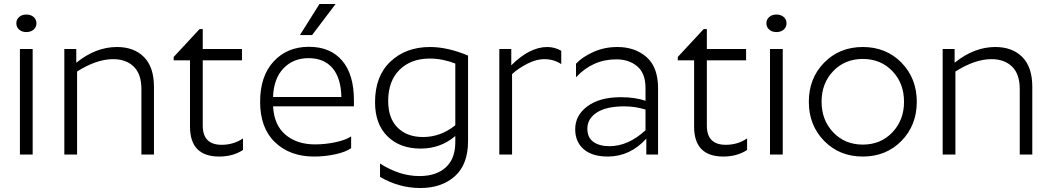

<svg xmlns="http://www.w3.org/2000/svg" viewBox="-20 -776 5278 964"><path d="M80 -530H144V0H80ZM112 -615Q90 -615 76 -627.5Q62 -640 62 -659Q62 -678 76 -690.5Q90 -703 112 -703Q135 -703 149 -690.5Q163 -678 163 -659Q163 -640 149 -627.5Q135 -615 112 -615Z M548 -479Q465 -479 367 -417V0H303V-530H363V-461Q461 -540 567 -540Q653 -540 703 -489.5Q753 -439 753 -340V0H690V-329Q690 -404 651.5 -441.5Q613 -479 548 -479Z M1200 -23Q1150 10 1081 10Q934 10 934 -140V-473H852V-490L982 -630H998V-530H1195V-473H998V-145Q998 -49 1093 -49Q1153 -49 1200 -81Z M1743 -32Q1714 -12 1662 -1Q1610 10 1557 10Q1436 10 1361 -61.5Q1286 -133 1286 -265Q1286 -394 1354 -467.5Q1422 -541 1531 -541Q1639 -541 1698 -471.5Q1757 -402 1757 -273V-242H1351Q1356 -148 1413.5 -99.5Q1471 -51 1562 -51Q1613 -51 1664.5 -62Q1716 -73 1743 -91ZM1529 -484Q1452 -484 1403 -432.5Q1354 -381 1351 -289H1694Q1692 -384 1649.5 -434Q1607 -484 1529 -484ZM1584 -756H1665L1547 -600H1486Z M2104 -88Q2192 -88 2266 -147V-457Q2201 -482 2138 -482Q2043 -482 1986 -425.5Q1929 -369 1929 -269Q1929 -182 1976.5 -135Q2024 -88 2104 -88ZM2330 -68Q2330 50 2263.5 109Q2197 168 2091 168Q1983 168 1888 112V45Q1986 108 2086 108Q2170 108 2218 64.5Q2266 21 2266 -62V-93Q2192 -30 2092 -30Q1988 -30 1925.5 -91.5Q1863 -153 1863 -263Q1863 -394 1940.5 -467Q2018 -540 2139 -540Q2227 -540 2330 -497Z M2487 -530H2547V-448Q2639 -540 2728 -540Q2765 -540 2798 -521V-454Q2761 -479 2712 -479Q2673 -479 2628.5 -456.5Q2584 -434 2551 -404V0H2487Z M3040 -42Q3134 -42 3221 -122V-226Q3169 -242 3115 -242Q3024 -242 2976.5 -211Q2929 -180 2929 -130Q2929 -85 2959.5 -63.5Q2990 -42 3040 -42ZM3221 -334Q3221 -408 3179.5 -443Q3138 -478 3074 -478Q2956 -478 2872 -388V-456Q2902 -489 2958 -514.5Q3014 -540 3080 -540Q3168 -540 3226 -489.5Q3284 -439 3284 -333V0H3225V-80Q3143 10 3032 10Q2953 10 2910.5 -27Q2868 -64 2868 -127Q2868 -197 2929.5 -242.5Q2991 -288 3097 -288Q3169 -288 3221 -270Z M3731 -23Q3681 10 3612 10Q3465 10 3465 -140V-473H3383V-490L3513 -630H3529V-530H3726V-473H3529V-145Q3529 -49 3624 -49Q3684 -49 3731 -81Z M3846 -530H3910V0H3846ZM3878 -615Q3856 -615 3842 -627.5Q3828 -640 3828 -659Q3828 -678 3842 -690.5Q3856 -703 3878 -703Q3901 -703 3915 -690.5Q3929 -678 3929 -659Q3929 -640 3915 -627.5Q3901 -615 3878 -615Z M4118 -68.5Q4195 10 4312 10Q4429 10 4506 -68.5Q4583 -147 4583 -265Q4583 -383 4506 -461.5Q4429 -540 4312 -540Q4195 -540 4118 -461.5Q4041 -383 4041 -265Q4041 -147 4118 -68.5ZM4105 -265Q4105 -358 4163.5 -419Q4222 -480 4312 -480Q4402 -480 4460.5 -419Q4519 -358 4519 -265Q4519 -173 4460.5 -111.5Q4402 -50 4312 -50Q4222 -50 4163.5 -111.5Q4105 -173 4105 -265Z M4958 -479Q4875 -479 4777 -417V0H4713V-530H4773V-461Q4871 -540 4977 -540Q5063 -540 5113 -489.5Q5163 -439 5163 -340V0H5100V-329Q5100 -404 5061.5 -441.5Q5023 -479 4958 -479Z"/></svg>

Font: Roundo
Style: Regular
Weight: 400
Designer: Namrata Goyal (Gurmukhi), Shiva Nallaperumal (Latin)
Foundry: Indian Type Foundry
Version: Version 1.000;PS 1.0;hotconv 1.0.88;makeotf.lib2.5.647800